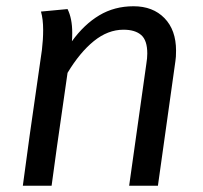

<svg xmlns="http://www.w3.org/2000/svg" viewBox="-20 -594 649 614"><path d="M543 -432Q543 -410 541 -399L485 0H393L448 -390Q451 -408 451 -423Q451 -465 431.5 -482Q412 -499 375 -499Q325 -499 280 -462.5Q235 -426 196 -361L162 -124L145 0H53L75 -162L114 -434Q118 -467 118 -498Q118 -533 111 -557L196 -565Q211 -535 211 -489Q211 -472 210 -462Q249 -516 297.5 -545Q346 -574 407 -574Q469 -574 506 -536Q543 -498 543 -432Z"/></svg>

Font: FiraGO
Style: Italic
Weight: 400
Italic angle: -8°
Designer: bBox Type GmbH
Foundry: bBox Type GmbH
Version: Version 1.001